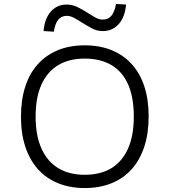

<svg xmlns="http://www.w3.org/2000/svg" viewBox="-20 -942 857 970"><path d="M408 8Q333 8 273 -16.5Q213 -41 171.5 -87.5Q130 -134 108 -200.5Q86 -267 86 -352Q86 -437 107.5 -504Q129 -571 171 -617.5Q213 -664 272.5 -688.5Q332 -713 408 -713Q484 -713 544 -688.5Q604 -664 646 -617.5Q688 -571 709.5 -504.5Q731 -438 731 -353Q731 -268 709 -201Q687 -134 645.5 -87.5Q604 -41 544 -16.5Q484 8 408 8ZM408 -59Q487 -59 542 -92Q597 -125 626.5 -190.5Q656 -256 656 -353Q656 -451 627 -516Q598 -581 542.5 -613.5Q487 -646 408 -646Q330 -646 275 -613.5Q220 -581 190 -516Q160 -451 160 -353Q160 -256 190 -190.5Q220 -125 275 -92Q330 -59 408 -59ZM252 -782 200 -785Q206 -850 237.5 -884.5Q269 -919 317 -919Q346 -919 373 -905.5Q400 -892 423 -877Q443 -864 462 -853.5Q481 -843 498 -843Q527 -843 543 -862.5Q559 -882 566 -922L617 -919Q611 -855 579.5 -820Q548 -785 499 -785Q470 -785 444 -799Q418 -813 394 -828Q374 -841 354.5 -851.5Q335 -862 318 -862Q290 -862 274 -842Q258 -822 252 -782Z"/></svg>

Font: Nunito Sans 6pt Light
Style: Regular
Weight: 300
Version: Version 3.101;gftools[0.9.27]